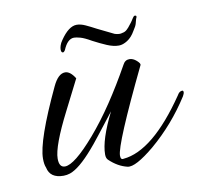

<svg xmlns="http://www.w3.org/2000/svg" viewBox="-55 -452 548 518"><g transform="rotate(-10 219.5 -193.0)"><path d="M255 7Q229 1 206 -21Q201 -26 201 -36Q201 -76 237 -148Q209 -112 191 -89Q173 -66 164 -56Q125 -11 99 -2Q90 1 81 1Q44 1 38 -29Q34 -38 34 -54Q34 -103 99 -241Q114 -273 133 -273Q147 -273 160 -252L118 -169Q96 -126 84.5 -95Q73 -64 73 -47Q73 -23 89 -23Q115 -23 173 -90Q204 -126 233.5 -170Q263 -214 292 -266Q298 -278 310 -278Q320 -278 329.5 -269.5Q339 -261 337 -257Q240 -56 240 -26Q240 -14 248 -16Q329 -23 422 -159Q427 -168 433 -169Q439 -171 439 -165Q439 -161 435 -154Q391 -85 330 -33Q276 12 255 7ZM289 -319Q274 -319 256.5 -326.5Q239 -334 220 -344Q201 -355 190 -358Q179 -361 173 -361Q155 -361 143 -332Q140 -327 137 -327Q132 -327 132 -336Q132 -340 134 -346.5Q136 -353 141 -360Q164 -394 186 -394Q197 -394 210 -388Q223 -382 238 -374L283 -352Q296 -348 304 -351Q311 -352 316.5 -357Q322 -362 327 -369Q332 -375 334.5 -379Q337 -383 339 -386Q342 -391 345 -391Q352 -391 347 -382Q345 -375 343.5 -369Q342 -363 334 -351Q325 -335 312.5 -327Q300 -319 289 -319Z"/></g></svg>

Font: Ephesis
Style: Regular
Weight: 400
Designer: Robert E. Leuschke
Foundry: Robert E. Leuschke
Version: Version 1.010; ttfautohint (v1.8.3)